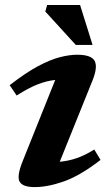

<svg xmlns="http://www.w3.org/2000/svg" viewBox="-20 -752 458 784"><path d="M73 -95 205.5 -425.5Q170.5 -422 133 -407.2Q95.5 -392.5 48 -362L19.5 -404Q85 -455 135.2 -481.8Q185.5 -508.5 224.5 -518.5Q263.5 -528.5 295 -528.5Q353 -528.5 366.5 -503.2Q380 -478 357 -421.5L224 -91.5Q259 -94.5 293.2 -106.2Q327.5 -118 365 -141.5L390.5 -99Q307 -34.5 240.8 -11.2Q174.5 12 121.5 12Q73 12 60.2 -10Q47.5 -32 73 -95ZM358 -568.5H289.5L165 -705L172.5 -731.5H307Z"/></svg>

Font: Newsreader 6pt SemiBold
Style: Italic
Weight: 600
Italic angle: -17°
Designer: Hugues Gentile
Foundry: Production Type
Version: Version 1.003; ttfautohint (v1.8.3)